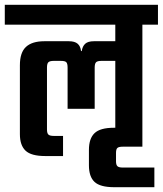

<svg xmlns="http://www.w3.org/2000/svg" viewBox="-40 -651 679 801"><path d="M-20 -631H619V-548H-20ZM247 -479Q272 -479 284 -468.5Q296 -458 298 -438H301Q304 -458 315.5 -468.5Q327 -479 352 -479H462V-397H383Q366 -397 360.5 -391Q355 -385 355 -369V-197H242V-369Q242 -385 237 -391Q232 -397 214 -397H184Q168 -397 162 -391.5Q156 -386 156 -369V-111Q156 -95 162 -89.5Q168 -84 184 -84H223V0H149Q90 0 66.5 -22.5Q43 -45 43 -91V-379Q43 -432 68.5 -455.5Q94 -479 145 -479ZM441 -573H554V-39H472Q456 -39 450 -34Q444 -29 444 -13V22Q444 37 450 42.5Q456 48 472 48H604V130H437Q378 130 354.5 108Q331 86 331 39V-26Q331 -73 354.5 -95.5Q378 -118 435 -118H441Z"/></svg>

Font: Teko Light Medium
Style: Regular
Weight: 500
Version: Version 2.000;gftools[0.9.28.dev9+g7d2139d.d20230707]